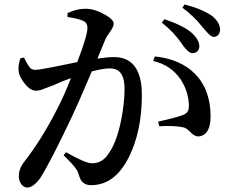

<svg xmlns="http://www.w3.org/2000/svg" viewBox="-20 -808 1040 865"><path d="M709 -706.1 720.7 -721.7Q809.6 -691.4 845.7 -658.2Q877.9 -627.9 877.9 -599.6Q877.9 -575.2 854.5 -569.3Q850.6 -568.4 846.7 -568.4Q830.1 -568.4 804.7 -602.5Q802.7 -606.4 799.8 -610.4Q761.7 -665 709 -706.1ZM455.1 -631.8 418.9 -543.9Q463.9 -550.8 493.2 -550.8Q607.4 -550.8 618.2 -409.2Q619.1 -394.5 619.1 -378.9Q619.1 -216.8 559.6 -97.7Q540 -60.5 517.6 -34.2Q465.8 25.4 391.6 26.4Q355.5 26.4 341.8 -2Q336.9 -12.7 332 -30.3Q324.2 -51.8 282.2 -92.8Q274.4 -100.6 266.6 -108.4L277.3 -122.1Q365.2 -72.3 394.5 -72.3Q434.6 -72.3 460.9 -104.5Q464.8 -109.4 467.8 -114.3Q512.7 -173.8 533.2 -309.6Q541 -362.3 541 -409.2Q541 -485.4 496.1 -497.1Q485.4 -500 473.6 -500Q447.3 -500 393.6 -486.3Q327.1 -330.1 305.7 -286.1Q208 -79.1 160.2 -3.9Q130.9 34.2 105.5 37.1Q81.1 37.1 69.3 9.8Q64.5 -2 64.5 -14.6Q65.4 -45.9 84 -72.3Q168.9 -180.7 238.3 -318.4Q267.6 -374 299.8 -456.1Q254.9 -440.4 222.7 -424.8Q164.1 -402.3 163.1 -402.3Q151.4 -399.4 141.6 -399.4Q114.3 -399.4 85 -439.5Q69.3 -461.9 64.5 -482.4Q59.6 -510.7 72.3 -545.9L87.9 -548.8Q108.4 -507.8 119.1 -499Q128.9 -493.2 139.6 -493.2Q161.1 -493.2 309.6 -524.4Q319.3 -526.4 328.1 -528.3Q374 -647.5 374 -682.6Q373 -703.1 359.4 -711.9Q337.9 -723.6 284.2 -731.4V-749Q326.2 -768.6 364.3 -768.6Q409.2 -768.6 459 -738.3Q492.2 -718.8 492.2 -701.2Q492.2 -686.5 472.7 -660.2Q460 -643.6 455.1 -631.8ZM669.9 -533.2 677.7 -553.7Q791 -542 857.4 -476.6Q928.7 -404.3 928.7 -284.2Q928.7 -208 885.7 -195.3Q878.9 -193.4 873 -193.4Q855.5 -193.4 837.9 -212.9Q823.2 -228.5 809.6 -233.4Q770.5 -243.2 697.3 -239.3L692.4 -259.8Q766.6 -276.4 802.7 -289.1Q828.1 -298.8 830.1 -319.3Q831.1 -327.1 831.1 -335Q828.1 -398.4 793.9 -450.2Q749 -515.6 669.9 -533.2ZM801.8 -773.4 811.5 -788.1Q890.6 -767.6 935.5 -736.3Q971.7 -706.1 971.7 -673.8Q968.8 -643.6 943.4 -641.6Q929.7 -641.6 906.2 -669.9Q896.5 -680.7 892.6 -685.5Q855.5 -733.4 801.8 -773.4Z"/></svg>

Font: GenYoMin JP SemiBold
Style: Regular
Weight: 600
Version: Version 1.001;PS 1;hotconv 16.6.51;makeotf.lib2.5.65220 DEVE